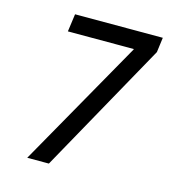

<svg xmlns="http://www.w3.org/2000/svg" viewBox="-93 -682 707 763"><g transform="rotate(15 260.0 -300.0)"><path d="M123 -600 113 -527H384V-525L87 0H176L476 -539L484 -600Z"/></g></svg>

Font: Ropa Sans
Style: Italic
Weight: 400
Designer: Botio Nikoltchev
Foundry: Botjo Nikoltchev
Version: Version 1.002